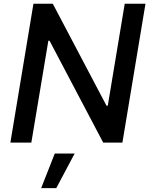

<svg xmlns="http://www.w3.org/2000/svg" viewBox="-20 -747 787 1006"><path d="M742.2 -727.3H633.5L544.7 -193.2H538L256.7 -727.3H155.2L34.4 0H144.2L233.3 -533.4H239.7L520.6 0H621.4ZM195.7 238.6H274.9L371.1 57.5H267Z"/></svg>

Font: TID UI Medium
Style: Italic
Weight: 500
Italic angle: -9.39999°
Designer: The TID Project Authors
Foundry: Bakken & Bæck
Version: Version 1.001;hotconv 1.0.109;makeotfexe 2.5.65596